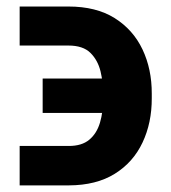

<svg xmlns="http://www.w3.org/2000/svg" viewBox="-20 -557 521 586"><path d="M40 -111.5H190Q229.7 -111.5 252.4 -130.5Q275.2 -149.4 285.1 -182.5Q294.9 -215.6 294.9 -257.4V-270.9Q294.9 -305 286.9 -338.9Q278.8 -372.8 256.2 -395.4Q233.6 -418 188.9 -418H40V-537.1H188.9Q273.4 -537.1 329.9 -501.8Q386.3 -466.4 414.9 -406.2Q443.5 -345.9 443.2 -270.9V-257.4Q443.5 -182.3 415 -122Q386.6 -61.6 330.3 -26.6Q274 8.5 190 8.8H40ZM110.2 -212.3V-317.4H347.1V-212.3Z"/></svg>

Font: GitLab Sans
Style: Regular
Weight: 400
Designer: Rasmus Andersson
Foundry: Modifications by GitLab B.V., manufactured by rsms
Version: Version 4.000;git-c8fb6b7